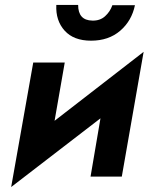

<svg xmlns="http://www.w3.org/2000/svg" viewBox="-20 -712 599 774"><path d="M207 -692H295Q295 -630 352 -629Q383 -628 403.5 -646.5Q424 -665 433 -691H524Q511 -628 464.5 -588Q418 -548 347 -548Q277 -548 240.5 -588.5Q204 -629 207 -692ZM241 -460 200 -225 559 -503 471 0H345L385 -235L25 42L114 -460Z"/></svg>

Font: Jost* 600 Semi
Style: Italic
Weight: 600
Italic angle: -10°
Version: Version 3.500